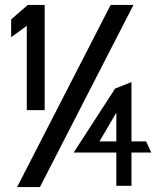

<svg xmlns="http://www.w3.org/2000/svg" viewBox="-20 -744 653 774"><path d="M25 -594 88 -640V-300H160V-724H92L25 -666ZM49 10H141L518 -724H426ZM277 -129H449V5H510V-129H590L569 -174H510V-413L444 -387ZM381 -174 449 -290V-174Z"/></svg>

Font: Charger Sport
Style: DfBd
Weight: 400
Designer: Jasper
Foundry: Cannot Into Space Fonts
Version: Version 1.1